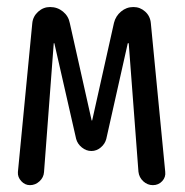

<svg xmlns="http://www.w3.org/2000/svg" viewBox="-20 -540 540 560"><path d="M67.4 0Q52.7 0 42 -11.7Q31.2 -23.4 32.2 -38.1L74.2 -472.7Q76.2 -492.2 91.3 -505.9Q106.4 -519.5 126 -519.5Q147.5 -519.5 163.6 -506.3Q179.7 -493.2 183.6 -472.7L247.1 -189.5Q247.1 -188.5 248 -188.5Q249 -188.5 249 -189.5L312.5 -473.6Q317.4 -493.2 333 -506.3Q348.6 -519.5 369.1 -519.5Q388.7 -519.5 403.3 -506.3Q418 -493.2 419.9 -472.7L461.9 -39.1Q463.9 -23.4 453.1 -11.7Q442.4 0 425.8 0Q410.2 0 397.9 -11.2Q385.7 -22.5 383.8 -39.1L355.5 -413.1Q355.5 -414.1 354 -414.1Q352.5 -414.1 352.5 -413.1L290 -134.8Q286.1 -120.1 273.9 -109.9Q261.7 -99.6 246.6 -99.6Q231.4 -99.6 218.8 -109.9Q206.1 -120.1 202.1 -134.8L138.7 -413.1Q138.7 -414.1 137.7 -414.1Q136.7 -414.1 136.7 -413.1L108.4 -38.1Q107.4 -22.5 95.2 -11.2Q83 0 67.4 0Z"/></svg>

Font: Rounded Mgen+ 2m regular
Style: Regular
Weight: 400
Designer: [Source Han Sans]
Ryoko NISHIZUKA  (kana & ideographs); Paul D. Hunt (Latin, Greek & Cyrillic); Wenlong ZHANG  (bopomofo
Version: Version 1.059.20150602